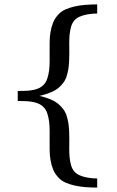

<svg xmlns="http://www.w3.org/2000/svg" viewBox="-20 -724 528 867"><path d="M418.9 123Q392.6 123 366.7 121.1Q340.8 119.1 317.9 114Q294.9 108.9 276.1 100.6Q257.3 92.3 245.1 79.1Q228 61.5 219.7 40.8Q211.4 20 207.8 -2.9Q204.1 -25.9 204.1 -49.8V-135.7Q204.1 -155.8 201.7 -175.3Q199.2 -194.8 193.4 -212.4Q187.5 -230 175.8 -241.2Q167 -250 155.8 -255.1Q144.5 -260.3 130.6 -263.2Q116.7 -266.1 99.4 -267.1Q82 -268.1 60.1 -268.1V-313Q82 -313 99.4 -314Q116.7 -314.9 130.6 -317.9Q144.5 -320.8 155.8 -325.9Q167 -331.1 175.8 -339.8Q187.5 -351.1 193.4 -368.7Q199.2 -386.2 201.7 -405.8Q204.1 -425.3 204.1 -445.3V-530.8Q204.1 -555.2 207.8 -577.9Q211.4 -600.6 219.7 -621.6Q228 -642.6 245.1 -660.2Q257.3 -673.3 276.1 -681.6Q294.9 -689.9 317.9 -695.1Q340.8 -700.2 366.7 -702.1Q392.6 -704.1 418.9 -704.1V-663.1Q412.6 -663.1 399.4 -662.1Q386.2 -661.1 370.8 -658.2Q355.5 -655.3 340.8 -649.2Q326.2 -643.1 316.9 -632.8Q306.6 -621.6 301.5 -605Q296.4 -588.4 294.4 -568.6Q292.5 -548.8 292.7 -527.3Q293 -505.9 293 -484.9Q293 -467.8 292.2 -449Q291.5 -430.2 288.6 -411.9Q285.6 -393.6 280 -377.2Q274.4 -360.8 264.2 -348.1Q244.1 -322.3 216.6 -310.1Q189 -297.9 158.2 -291Q189 -284.2 216.6 -271.5Q244.1 -258.8 264.2 -232.9Q274.4 -220.2 280 -203.9Q285.6 -187.5 288.6 -169.2Q291.5 -150.9 292.2 -132.1Q293 -113.3 293 -96.2Q293 -75.2 292.7 -53.7Q292.5 -32.2 294.4 -12.5Q296.4 7.3 301.5 23.9Q306.6 40.5 316.9 51.8Q326.2 62 340.8 68.1Q355.5 74.2 370.8 77.1Q386.2 80.1 399.4 81.1Q412.6 82 418.9 82Z"/></svg>

Font: BabelStone Ogham Pictish
Style: Regular
Weight: 400
Designer: Andrew West
Foundry: BabelStone
Version: Version 1.02 March 14, 2022